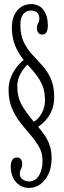

<svg xmlns="http://www.w3.org/2000/svg" viewBox="-20 -730 313 939"><path d="M122.5 189Q96 189 75.8 175.8Q55.5 162.5 44 139Q32.5 115.5 32.5 84Q32.5 63.5 40.2 51.8Q48 40 62.5 40Q76 40 82.2 49Q88.5 58 88.5 72Q88.5 83.5 85.8 90Q83 96.5 80 102.2Q77 108 77 118.5Q77 140 92.8 148.8Q108.5 157.5 121.5 157.5Q142.5 157.5 157.5 144.2Q172.5 131 180.2 107.8Q188 84.5 188 55.5Q188 19 171.5 -10.5Q155 -40 130.2 -68.8Q105.5 -97.5 80.5 -129Q55.5 -160.5 38.8 -199.5Q22 -238.5 22 -290.5Q22 -319 30 -342.8Q38 -366.5 50 -385.2Q62 -404 74.5 -417.2Q87 -430.5 96 -436.5Q75.5 -462.5 62.8 -487.8Q50 -513 44 -539.8Q38 -566.5 38 -596Q38 -632 50.5 -657.5Q63 -683 84.2 -696.5Q105.5 -710 131 -710Q171.5 -710 192.8 -681.2Q214 -652.5 214 -605Q214 -585 207.5 -573Q201 -561 187 -561Q173.5 -561 167 -570Q160.5 -579 160.5 -593Q160.5 -604 163.5 -610.2Q166.5 -616.5 169.5 -622.5Q172.5 -628.5 172.5 -638.5Q172.5 -654.5 166 -663.2Q159.5 -672 150 -675.2Q140.5 -678.5 131 -678.5Q107.5 -678.5 93.5 -660.2Q79.5 -642 79.5 -610.5Q79.5 -559 96.2 -524.2Q113 -489.5 137.8 -463Q162.5 -436.5 187 -409.5Q211.5 -382.5 228.2 -346Q245 -309.5 245 -254Q245 -216.5 232 -187.2Q219 -158 200.8 -139Q182.5 -120 166.5 -110Q185.5 -88 200.5 -65.2Q215.5 -42.5 224 -16Q232.5 10.5 232.5 45Q232.5 87 217.8 119.5Q203 152 178 170.5Q153 189 122.5 189ZM145 -134.5Q168 -147 184 -176.2Q200 -205.5 200 -239Q200 -273 192 -299.2Q184 -325.5 165.5 -352.2Q147 -379 114.5 -414Q94.5 -396 79.5 -368Q64.5 -340 64.5 -309.5Q64.5 -283 69.2 -261.8Q74 -240.5 84 -221Q94 -201.5 109.2 -181Q124.5 -160.5 145 -134.5Z"/></svg>

Font: Imbue Light
Style: Regular
Weight: 300
Designer: Tyler Finck
Foundry: Etcetera Type Company
Version: Version 1.102